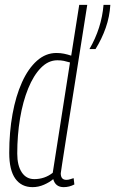

<svg xmlns="http://www.w3.org/2000/svg" viewBox="-20 -760 474 790"><path d="M242 10Q208 10 199 -23Q184 -10 161 0Q138 10 114 10Q68 10 43 -25Q18 -60 18 -131Q18 -216 31.5 -290.5Q45 -365 70.5 -421.5Q96 -478 132 -510Q168 -542 212 -542Q229 -542 243.5 -539Q258 -536 273 -531L306 -740H339Q308 -540 286.5 -407.5Q265 -275 253 -197Q241 -119 235.5 -84.5Q230 -50 230 -47Q230 -20 253 -20Q261 -20 268.5 -22.5Q276 -25 283 -27L286 -1Q265 10 242 10ZM121 -23Q164 -23 197 -49L268 -503Q255 -507 243 -509.5Q231 -512 216 -512Q179 -512 148.5 -481Q118 -450 96 -396Q74 -342 62.5 -273Q51 -204 51 -128Q51 -79 69.5 -51Q88 -23 121 -23ZM348 -558Q398 -644 406 -740H434Q431 -691 415 -645.5Q399 -600 373 -558Z"/></svg>

Font: Georama Condensed ExtraLight
Style: Italic
Weight: 200
Width: 3
Italic angle: -9°
Designer: Jean-Baptiste Levee
Foundry: Production Type
Version: Version 1.000